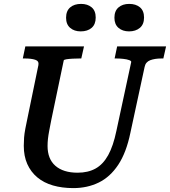

<svg xmlns="http://www.w3.org/2000/svg" viewBox="-20 -948 872 985"><path d="M243 -332Q237 -301 232.5 -277.5Q228 -254 226 -235.5Q224 -217 224 -199Q224 -166 234 -140.5Q244 -115 264 -97.5Q284 -80 312.5 -71Q341 -62 378 -62Q432 -62 470.5 -83.5Q509 -105 535 -152Q561 -199 577 -276L653 -629Q655 -635 643 -639.5Q631 -644 612.5 -646Q594 -648 577 -648H568L581 -710H832L818 -648H808Q774 -648 750.5 -639Q727 -630 722 -605L649 -267Q628 -165 586.5 -102.5Q545 -40 486.5 -11.5Q428 17 356 17Q299 17 252 3.5Q205 -10 171.5 -38Q138 -66 120 -106.5Q102 -147 102 -200Q102 -221 103.5 -241.5Q105 -262 110 -288Q115 -314 122 -347L177 -614Q181 -635 160.5 -641.5Q140 -648 108 -648H97L110 -710H411L397 -648H388Q371 -648 352.5 -647Q334 -646 321 -644Q308 -642 307 -638ZM394 -787Q361 -787 340 -805Q319 -823 319 -857Q319 -892 340 -910Q361 -928 396 -928Q429 -928 450 -910.5Q471 -893 471 -858Q471 -823 450 -805Q429 -787 394 -787ZM642 -787Q609 -787 588 -805Q567 -823 567 -857Q567 -892 588 -910Q609 -928 643 -928Q677 -928 698 -910.5Q719 -893 719 -858Q719 -823 697.5 -805Q676 -787 642 -787Z"/></svg>

Font: Roboto Serif 20pt Medium
Style: Italic
Weight: 500
Italic angle: -10°
Version: Version 1.008